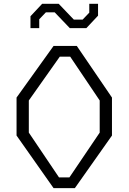

<svg xmlns="http://www.w3.org/2000/svg" viewBox="-20 -966 660 986"><path d="M255 0H364.5L555 -270V-465L374.5 -730H255L65 -465V-270ZM128 -285V-450L287 -675H340.5L492 -450V-285L336.5 -55H283ZM136.5 -821.5H181.5V-867L215.5 -902.5H261L338.5 -821.5H423.5L483.5 -885.5V-946.5H438.5V-901L404.5 -865.5H359L281.5 -946.5H196.5L136.5 -882.5Z"/></svg>

Font: Monaspace Krypton ExtraLight
Style: Regular
Weight: 200
Designer: Riley Cran & the Lettermatic Team
Foundry: Lettermatic
Version: Version 1.101 (Monaspace Krypton)